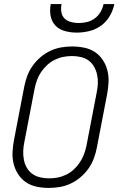

<svg xmlns="http://www.w3.org/2000/svg" viewBox="-20 -910 590 942"><path d="M219 12Q189 12 160 6Q131 0 108 -15.5Q85 -31 69.5 -54.5Q54 -78 47 -106Q40 -134 41.5 -164Q43 -194 49 -225L99 -485Q104 -511 113.5 -537Q123 -563 140 -587Q157 -611 179.5 -630Q202 -649 228 -661Q254 -673 280.5 -677.5Q307 -682 334 -682Q364 -682 393.5 -676Q423 -670 446 -654.5Q469 -639 484.5 -615.5Q500 -592 507 -564Q514 -536 512.5 -506Q511 -476 505 -445L455 -185Q450 -159 440.5 -133Q431 -107 414 -83Q397 -59 374.5 -40Q352 -21 326 -9Q300 3 273 7.5Q246 12 219 12ZM221 -35Q242 -35 263 -39Q284 -43 304.5 -53Q325 -63 342 -78.5Q359 -94 371.5 -113Q384 -132 392 -153Q400 -174 404 -194L454 -454Q459 -477 460 -499.5Q461 -522 456.5 -543Q452 -564 442 -582Q432 -600 415.5 -612.5Q399 -625 377.5 -630Q356 -635 333 -635Q312 -635 291 -631Q270 -627 249.5 -617Q229 -607 212 -591.5Q195 -576 182 -557Q169 -538 161.5 -517Q154 -496 150 -476L100 -216Q95 -193 94 -170.5Q93 -148 97 -127Q101 -106 111 -88Q121 -70 138 -57.5Q155 -45 176.5 -40Q198 -35 221 -35ZM357 -750Q327 -750 299 -757.5Q271 -765 252.5 -784Q234 -803 228.5 -831.5Q223 -860 229 -890H282Q278 -870 281 -851Q284 -832 296.5 -819.5Q309 -807 328 -802Q347 -797 367 -797Q387 -797 407 -802Q427 -807 444.5 -819.5Q462 -832 473 -851Q484 -870 488 -890H541Q535 -860 518.5 -831.5Q502 -803 475.5 -784Q449 -765 418 -757.5Q387 -750 357 -750Z"/></svg>

Font: Lode Dark
Style: Italic
Weight: 400
Italic angle: -11°
Monospace: yes
Designer: Belleve Invis
Foundry: Belleve Invis
Version: Version 29.2.0; ttfautohint (v1.8.3)